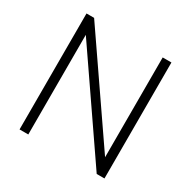

<svg xmlns="http://www.w3.org/2000/svg" viewBox="-156 -852 1000 1004"><g transform="rotate(30 343.5 -350.0)"><path d="M546.9 -700.2Q560.5 -700.2 599.6 -700.2Q599.6 -525.4 599.6 0Q587.9 0 552.7 0Q450.2 -150.4 139.6 -601.6Q139.6 -451.2 139.6 0Q127 0 86.9 0Q86.9 -174.8 86.9 -700.2Q98.6 -700.2 132.8 -700.2Q236.3 -549.8 546.9 -97.7Q546.9 -248 546.9 -700.2Z"/></g></svg>

Font: LeFont
Style: ExtraLight
Weight: 200
Designer: Leryon MEDIA
Version: Version 1.0